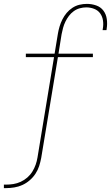

<svg xmlns="http://www.w3.org/2000/svg" viewBox="-33 -763 571 988"><path d="M-13 205V187H-1Q17 187 36 184Q55 181 73.5 172.5Q92 164 107.5 150.5Q123 137 133.5 120Q144 103 150.5 84.5Q157 66 160 47L245 -469H100V-487H248L265 -590Q268 -608 273.5 -626.5Q279 -645 288 -663Q297 -681 310 -696.5Q323 -712 340 -723Q357 -734 376 -738.5Q395 -743 414 -743Q439 -743 462 -735Q485 -727 499 -708.5Q513 -690 516.5 -665Q520 -640 516 -616Q516 -614 515.5 -612Q515 -610 515 -608H495Q495 -610 495.5 -611.5Q496 -613 496 -615Q500 -636 497 -657Q494 -678 482.5 -694Q471 -710 451.5 -717.5Q432 -725 411 -725Q395 -725 378 -720.5Q361 -716 346.5 -705.5Q332 -695 321.5 -681Q311 -667 303.5 -651.5Q296 -636 291.5 -619.5Q287 -603 284 -587L268 -487H445V-469H265L179 50Q175 71 168.5 91.5Q162 112 149.5 131Q137 150 119.5 165Q102 180 82 189Q62 198 40.5 201.5Q19 205 -1 205Z"/></svg>

Font: Iosevka Curly Slab ThObl
Style: Regular
Weight: 100
Italic angle: -9°
Monospace: yes
Designer: Belleve Invis
Foundry: Belleve Invis
Version: Version 11.0.0; ttfautohint (v1.8.3)